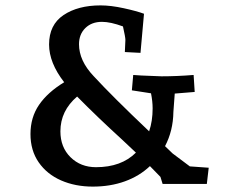

<svg xmlns="http://www.w3.org/2000/svg" viewBox="-20 -682 878 712"><path d="M536 -66Q497 -29 443 -9.5Q389 10 324 10Q259 10 206.5 -13Q154 -36 123.5 -80Q93 -124 93 -185Q93 -247 125 -293.5Q157 -340 218 -377Q162 -449 162 -517Q162 -590 215.5 -626Q269 -662 353 -662Q391 -662 439 -651.5Q487 -641 514 -631L501 -486L443 -489L445 -534Q445 -544 436 -584Q390 -601 358 -601Q320 -601 296.5 -578Q273 -555 273 -518Q273 -457 327 -400Q397 -324 533 -195Q546 -233 546 -280Q546 -306 540 -336L469 -347L474 -404L504 -402L579 -399Q636 -399 698 -404L702 -341L628 -335Q625 -298 623 -267Q622 -197 592 -140L620 -113L684 -65L754 -60L747 0H583L575 -26ZM336 -62Q430 -62 484 -116L433 -164Q342 -247 266 -324Q204 -271 204 -195Q204 -136 241.5 -99Q279 -62 336 -62Z"/></svg>

Font: Andada Pro SemiBold
Style: Regular
Weight: 600
Designer: Carolina Giovagnoli
Foundry: Huerta Tipografica
Version: Version 3.005